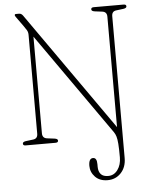

<svg xmlns="http://www.w3.org/2000/svg" viewBox="-61 -749 787 1020"><g transform="rotate(-5 333.0 -239.0)"><path d="M526 -30 145 -572V-56.5Q145 -30.5 170 -27.5L210 -22.5Q227 -20 227 -10.5Q227 0 213 0H53.5Q39.5 0 39.5 -10.5Q39.5 -20 56 -22.5L96 -27.5Q120 -30.5 120 -56.5V-584Q120 -598.5 113.2 -609.5Q106.5 -620.5 97.5 -633L60.5 -684.5Q56 -691 56 -694Q56 -700 63 -700H79.5Q91.5 -700 100 -688L545.5 -54.5V-643.5Q545.5 -669.5 520.5 -672.5L480.5 -677.5Q463.5 -680 463.5 -689.5Q463.5 -700 477.5 -700H637Q651 -700 651 -689.5Q651 -680 634 -677.5L594.5 -672.5Q571.5 -669.5 571.5 -643.5V112.5Q571.5 161 543.2 191.5Q515 222 471.5 222Q429.5 222 405.2 196.8Q381 171.5 381 138Q381 98 404 98Q424.5 98 424.5 132.5V146.5Q424.5 171.5 437.2 186Q450 200.5 478 200Q508 199.5 527.2 173Q546.5 146.5 546.5 106.5Q546.5 60 544.5 34.5Q542.5 9 538.2 -5Q534 -19 526 -30Z"/></g></svg>

Font: Fraunces 144pt SuperSoft Thin
Style: Regular
Weight: 100
Version: Version 1.000;[0bf87f6ff]